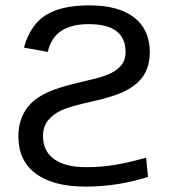

<svg xmlns="http://www.w3.org/2000/svg" viewBox="-20 -689 640 719"><path d="M534.2 -26.4Q419.9 9.8 300.3 9.8Q179.7 9.8 114.3 -38.6Q48.8 -86.9 48.8 -178.2Q48.8 -217.8 61.3 -248.8Q73.7 -279.8 96.9 -302.7Q120.1 -325.7 159.4 -343.8Q198.7 -361.8 277.3 -380.4Q311 -388.2 342 -396Q373 -403.8 397.2 -416Q421.4 -428.2 435.8 -446.8Q450.2 -465.3 450.2 -494.6Q450.2 -598.6 312 -598.6Q181.2 -598.6 159.2 -494.6L69.8 -510.7Q92.8 -594.7 150.6 -631.8Q208.5 -668.9 314.5 -668.9Q424.3 -668.9 482.7 -623.3Q541 -577.6 541 -493.2Q541 -445.8 520.3 -410.6Q499.5 -375.5 455.1 -351.6Q410.6 -327.6 325.2 -309.1Q240.7 -290.5 209 -275.4Q177.2 -260.3 159.2 -237.3Q141.1 -214.4 141.1 -179.2Q141.1 -123 182.9 -93Q224.6 -63 302.2 -63Q361.3 -63 414.3 -72.3Q467.3 -81.5 527.3 -98.6Z"/></svg>

Font: Courier New
Style: Regular
Weight: 400
Designer: Steve Matteson
Foundry: Ascender Corporation
Version: Version 2.00.3